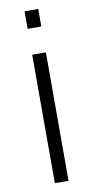

<svg xmlns="http://www.w3.org/2000/svg" viewBox="-84 -759 386 795"><g transform="rotate(-10 109.0 -361.0)"><path d="M137.5 -649V-722.5H80V-649ZM137.5 0V-540H80V0Z"/></g></svg>

Font: Vela Sans Light
Style: Regular
Weight: 300
Designer: Principal design: Mikhail Sharanda - project Manrope.
Design modification: Ravid Balaliev
Foundry: Mikhail Sharanda
Version: Version 1.001